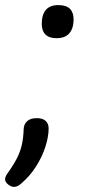

<svg xmlns="http://www.w3.org/2000/svg" viewBox="-24 -552 357 754"><path d="M198 -402Q169 -402 154.5 -416.5Q140 -431 140 -458Q140 -494 156 -513Q172 -532 205 -532Q236 -532 250.5 -517.5Q265 -503 265 -476Q265 -441 248.5 -421.5Q232 -402 198 -402ZM31 182Q20 182 8 172.5Q-4 163 -4 152Q-4 147 -2 142Q0 137 4 131Q29 96 42.5 69.5Q56 43 62 15.5Q68 -12 69 -46Q70 -65 83 -76.5Q96 -88 120 -88Q144 -88 155.5 -77Q167 -66 167 -48Q167 -15 154 25Q141 65 117 102.5Q93 140 60 168Q53 175 45.5 178.5Q38 182 31 182Z"/></svg>

Font: Playwrite AT
Style: Italic
Weight: 400
Italic angle: -13.0072°
Designer: Veronika Burian, José Scaglione
Foundry: TypeTogether
Version: Version 1.002